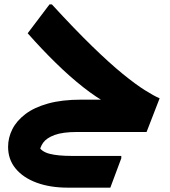

<svg xmlns="http://www.w3.org/2000/svg" viewBox="-20 -607 782 883"><path d="M334.4 0Q268.8 0 231.4 13.7Q193.9 27.5 178.5 49.3Q163.1 71.2 161.3 95.9L157.7 65.8Q171 90.8 208.5 100.4Q246 110.1 311.8 110.1H537.8V120.9L487.4 256H292Q210.6 256 148.7 233.2Q86.8 210.5 52 168.4Q17.2 126.4 17.2 68.3Q17.2 26.3 36.7 -12.5Q56.1 -51.3 96.7 -82.2Q137.3 -113.1 201.1 -130.9Q264.8 -148.7 353.7 -148.7H517.2L479.3 -128.3Q424.9 -157.1 363.3 -205.5Q301.7 -253.9 236.8 -317.4Q171.9 -380.8 107.3 -454L207.7 -586.8H218.5Q323.2 -472.7 403.9 -394.3Q484.6 -315.8 544.8 -266.9Q605 -218 646.8 -191.9Q688.6 -165.7 714.1 -154.9L654.1 0Z"/></svg>

Font: Kufam
Style: Regular
Weight: 400
Designer: Wael Morcos, Artur Schmal
Foundry: Original Type
Version: Version 1.301; ttfautohint (v1.8.3)